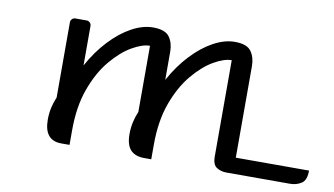

<svg xmlns="http://www.w3.org/2000/svg" viewBox="-62 -693 1438 826"><g transform="rotate(10 657.0 -280.0)"><path d="M280 0H244Q169 0 169 -91Q169 -118 174.5 -143Q180 -168 190 -191V-520Q190 -528 196 -534Q202 -540 210 -540H260Q268 -540 274 -534Q280 -528 280 -520V-347Q315 -411 360 -459Q405 -507 453.5 -533.5Q502 -560 547 -560Q600 -560 618.5 -534Q637 -508 637 -470V-347Q672 -411 717 -459Q762 -507 810.5 -533.5Q859 -560 904 -560Q957 -560 975.5 -534Q994 -508 994 -470V-70H1314Q1314 -27 1292 -13.5Q1270 0 1244 0H964Q942 0 923 -11.5Q904 -23 904 -60V-480Q871 -480 826 -454Q781 -428 737.5 -376Q694 -324 665.5 -246Q637 -168 637 -63V0H607Q566 0 546 -22Q526 -44 526 -91Q526 -118 531.5 -143Q537 -168 547 -191V-480Q514 -480 469 -454Q424 -428 380.5 -376Q337 -324 308.5 -246Q280 -168 280 -63Z"/></g></svg>

Font: Warnes
Style: Regular
Weight: 400
Designer: Eduardo Rodriguez Tunni
Foundry: Eduardo Rodriguez Tunni
Version: Version 1.002; ttfautohint (v1.8.4.7-5d5b);gftools[0.9.23]